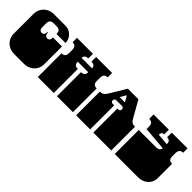

<svg xmlns="http://www.w3.org/2000/svg" viewBox="110 -1599 2481 2481"><g transform="rotate(45 1350.5 -358.0)"><path d="M33 -135Q32 -140 31 -145.5Q30 -151 29.5 -157.5Q29 -164 29 -170V-171Q29 -184 29 -190Q29 -196 29 -209V-260Q29 -269 29 -273.5Q29 -278 29 -282.5Q29 -287 29 -296V-297Q29 -310 29 -316Q29 -322 29 -334V-536Q29 -589 53.5 -631.5Q78 -674 121.5 -698Q165 -722 218 -722H426Q471 -722 507.5 -701Q544 -680 565.5 -643.5Q587 -607 587 -564H423Q423 -601 406.5 -618.5Q390 -636 355 -636H299Q231 -636 231 -569V-492Q231 -467 243 -453Q255 -439 277 -439Q296 -439 308 -452Q320 -465 323 -501H330Q333 -465 345.5 -452Q358 -439 377 -439Q423 -439 423 -500H587V-334Q587 -321 587 -315Q587 -309 587 -297V-296Q587 -287 587 -282.5Q587 -278 587 -273.5Q587 -269 587 -260V-209Q587 -196 587 -190Q587 -184 587 -172V-171Q587 -164 586.5 -157.5Q586 -151 585 -145.5Q584 -140 583 -135Q569 -72 518 -33Q467 6 398 6H218Q149 6 98 -33Q47 -72 33 -135Z M645 -171V-172Q645 -185 645 -191Q645 -197 645 -209V-260Q645 -269 645 -273.5Q645 -278 645 -282.5Q645 -287 645 -296V-297Q645 -310 645 -316Q645 -322 645 -334V-434Q681 -434 696.5 -451Q712 -468 712 -500V-564Q712 -597 696 -616.5Q680 -636 645 -636V-716H937V-631Q904 -631 887 -616Q870 -601 870 -575H1062Q1062 -601 1045 -616Q1028 -631 995 -631V-716H1287V-636Q1252 -636 1236 -616.5Q1220 -597 1220 -564V-500Q1220 -468 1235.5 -451Q1251 -434 1287 -434V0H995V-135Q995 -144 995 -148.5Q995 -153 995 -157.5Q995 -162 995 -171V-172Q995 -185 995 -191Q995 -197 995 -209V-260Q995 -269 995 -273.5Q995 -278 995 -282.5Q995 -287 995 -296V-297Q995 -310 995 -316Q995 -322 995 -334V-439Q1031 -439 1046.5 -456Q1062 -473 1062 -505H870Q870 -473 885.5 -456Q901 -439 937 -439V0H645V-135Q645 -144 645 -148.5Q645 -153 645 -157.5Q645 -162 645 -171Z M1345 -171V-172Q1345 -185 1345 -191Q1345 -197 1345 -209V-260Q1345 -269 1345 -273.5Q1345 -278 1345 -282.5Q1345 -287 1345 -296V-297Q1345 -310 1345 -316Q1345 -322 1345 -334V-434Q1370 -434 1386 -440Q1402 -446 1417 -462.5Q1432 -479 1453 -514L1574 -716H1768L1880 -517Q1901 -479 1913 -463.5Q1925 -448 1941 -441Q1957 -434 1987 -434V0H1660V-135Q1660 -144 1660 -148.5Q1660 -153 1660 -157.5Q1660 -162 1660 -171V-172Q1660 -185 1660 -191Q1660 -197 1660 -209V-260Q1660 -269 1660 -273.5Q1660 -278 1660 -282.5Q1660 -287 1660 -296V-297Q1660 -310 1660 -316Q1660 -322 1660 -334V-439H1676Q1692 -439 1701 -448.5Q1710 -458 1710 -473Q1710 -487 1701 -496Q1692 -505 1676 -505H1576Q1559 -505 1550.5 -495Q1542 -485 1542 -472Q1542 -456 1552 -447.5Q1562 -439 1576 -439H1602V0H1345V-135Q1345 -144 1345 -148.5Q1345 -153 1345 -157.5Q1345 -162 1345 -171ZM1673 -564 1625 -647 1576 -564Z M2051 -171V-172Q2051 -185 2051 -191Q2051 -197 2051 -209V-260Q2051 -269 2051 -273.5Q2051 -278 2051 -282.5Q2051 -287 2051 -296V-297Q2051 -310 2051 -316Q2051 -322 2051 -334V-439H2373Q2400 -439 2418.5 -454.5Q2437 -470 2437 -491L2114 -518V-567Q2114 -636 2045 -636V-716H2324V-631Q2278 -631 2278 -578L2437 -565Q2437 -600 2422.5 -615.5Q2408 -631 2377 -631V-716H2665V-636Q2630 -636 2614 -616.5Q2598 -597 2598 -564V-500Q2598 -468 2613.5 -451Q2629 -434 2665 -434V-334Q2665 -321 2665 -315Q2665 -309 2665 -297V-296Q2665 -287 2665 -282.5Q2665 -278 2665 -273.5Q2665 -269 2665 -260V-209Q2665 -196 2665 -190Q2665 -184 2665 -172V-171Q2665 -165 2664.5 -158.5Q2664 -152 2663 -146Q2662 -140 2661 -135Q2647 -73 2596.5 -36.5Q2546 0 2476 0H2051V-135Q2051 -144 2051 -148.5Q2051 -153 2051 -157.5Q2051 -162 2051 -171Z"/></g></svg>

Font: Danfo
Style: Regular
Weight: 400
Version: Version 1.000;Glyphs 3.2 (3236)